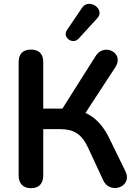

<svg xmlns="http://www.w3.org/2000/svg" viewBox="-20 -971 715 999"><path d="M141 8Q110 8 93.5 -9.5Q77 -27 77 -58V-648Q77 -680 93.5 -696.5Q110 -713 141 -713Q172 -713 188.5 -696.5Q205 -680 205 -648V-406H319L294 -389L478 -680Q492 -701 510.5 -708Q529 -715 547 -711Q565 -707 578 -694Q591 -681 592.5 -662Q594 -643 580 -621L412 -364L362 -401Q427 -391 472 -354Q517 -317 549 -251L631 -83Q644 -58 639.5 -38Q635 -18 619.5 -6.5Q604 5 584.5 7Q565 9 546.5 -0.5Q528 -10 517 -33L438 -203Q414 -255 380.5 -277Q347 -299 297 -299H205V-58Q205 -27 189 -9.5Q173 8 141 8ZM390 -771Q378 -758 363.5 -757.5Q349 -757 337.5 -765.5Q326 -774 322.5 -787Q319 -800 328 -814L406 -929Q417 -946 432.5 -949.5Q448 -953 463 -947.5Q478 -942 487.5 -930.5Q497 -919 498 -904.5Q499 -890 486 -876Z"/></svg>

Font: Nunito ExtraLight
Style: Regular
Weight: 200
Designer: Vernon Adams
Foundry: Vernon Adams
Version: Version 3.602